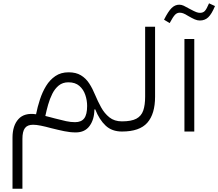

<svg xmlns="http://www.w3.org/2000/svg" viewBox="-20 -796 1321 1162"><path d="M395 -358.4Q439.9 -358.4 469.7 -340.3Q499.5 -322.3 519.8 -291.3Q540 -260.3 555.7 -221.7Q571.3 -184.1 591.6 -147Q611.8 -109.9 642.1 -85.7Q672.4 -61.5 717.8 -61.5H718.3V0H717.8Q657.7 0 619.6 -35.4Q581.5 -70.8 556.2 -134.3L551.3 -133.3Q550.8 -73.2 522.2 -33.9Q493.7 5.4 438.5 5.4Q404.8 5.4 369.1 -2Q333.5 -9.3 289.1 -20.5Q255.4 -29.8 227.5 -35.4Q199.7 -41 180.2 -41Q146 -41 130.9 -20.8Q115.7 -0.5 115.7 44.4V346.2H55.7V37.1Q55.7 -35.6 91.6 -75.2Q127.4 -114.7 198.2 -104.5Q207 -148.9 221.7 -193.8Q236.3 -238.8 259 -275.9Q281.7 -313 315.2 -335.7Q348.6 -358.4 395 -358.4ZM394 -297.9Q359.4 -297.9 335.7 -278.6Q312 -259.3 296.6 -228.5Q281.2 -197.8 271.2 -162.4Q261.2 -127 254.4 -94.2Q267.6 -90.8 283.2 -86.9Q298.8 -83 312.5 -79.1Q351.6 -68.8 379.9 -62.7Q408.2 -56.6 434.1 -56.6Q472.2 -56.6 489.7 -79.8Q507.3 -103 507.3 -154.8Q507.3 -189 496.1 -221.9Q484.9 -254.9 460 -276.4Q435.1 -297.9 394 -297.9Z M718.3 -61.5Q774.9 -61.5 805.2 -77.6Q835.4 -93.8 846.9 -127Q858.4 -160.2 858.4 -210.9V-634.3H918.5V-210.9Q918.5 -106.4 871.6 -53.2Q824.7 0 718.3 0Q705.6 0 705.6 -30.8Q705.6 -61.5 718.3 -61.5Z M1245.1 -775.9 1281.2 -759.3Q1260.7 -710.4 1240.2 -691.2Q1219.7 -671.9 1189.5 -671.9Q1174.3 -671.9 1158.7 -678.7Q1143.1 -685.5 1120.1 -698.7Q1099.1 -711.9 1088.1 -715.6Q1077.1 -719.2 1067.4 -719.2Q1051.3 -719.2 1039.1 -706.5Q1026.9 -693.8 1006.8 -656.2L972.7 -676.8Q997.6 -726.6 1018.3 -747.1Q1039.1 -767.6 1064.9 -767.6Q1078.1 -767.6 1091.6 -761.5Q1105 -755.4 1129.9 -741.2Q1156.2 -727.1 1168 -722.7Q1179.7 -718.3 1190.4 -718.3Q1209 -718.3 1219.7 -729.7Q1230.5 -741.2 1245.1 -775.9ZM1155.8 -560.1V0H1096.2V-560.1Z"/></svg>

Font: Estedad-FD Light
Style: Regular
Weight: 300
Designer: Amin Abedi
Version: Version 7.3